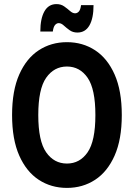

<svg xmlns="http://www.w3.org/2000/svg" viewBox="-20 -907 653 938"><path d="M39 -345Q39 -464 74 -543Q109 -622 169.5 -661.5Q230 -701 307 -701Q384 -701 444.5 -661.5Q505 -622 540 -543Q575 -464 575 -345Q575 -226 540 -147Q505 -68 444.5 -28.5Q384 11 307 11Q230 11 169.5 -28.5Q109 -68 74 -147Q39 -226 39 -345ZM167 -345Q167 -218 205.5 -163Q244 -108 307 -108Q370 -108 408 -163Q446 -218 446 -345Q446 -472 408 -527Q370 -582 307 -582Q244 -582 205.5 -527Q167 -472 167 -345ZM177 -753Q177 -816 197 -851.5Q217 -887 256 -887Q278 -887 294 -875.5Q310 -864 322.5 -853Q335 -842 347 -842Q357 -842 365 -850.5Q373 -859 376 -882H437Q437 -818 417 -783Q397 -748 358 -748Q336 -748 320 -759.5Q304 -771 291.5 -782.5Q279 -794 267 -794Q257 -794 249 -785Q241 -776 238 -753Z"/></svg>

Font: Radio Canada Condensed SemiBold
Style: Regular
Weight: 600
Width: 3
Designer: Charles Daoud, Etienne Aubert Bonn, Alexandre Saumier Demers, Jacques Le Bailly
Foundry: Radio-Canada
Version: Version 2.104; ttfautohint (v1.8.4.7-5d5b);gftools[0.9.28.de